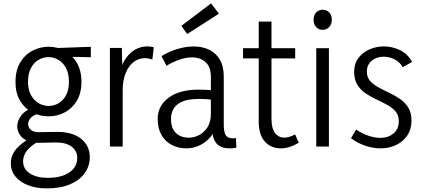

<svg xmlns="http://www.w3.org/2000/svg" viewBox="-20 -848 2449 1111"><path d="M378.9 -374.1Q378.9 -422.5 361.9 -454.2Q345 -485.9 317.8 -501.7Q290.7 -517.6 260.2 -517.6Q230.7 -517.6 203.4 -501.9Q176 -486.2 159 -454.3Q142 -422.5 142 -373.8Q142 -328.6 159.4 -297.4Q176.7 -266.3 203.9 -250.6Q231 -234.9 261.5 -234.9Q291.7 -234.9 318.3 -250.2Q345 -265.6 361.9 -296.7Q378.9 -327.8 378.9 -374.1ZM451.3 -373.8Q451.3 -309.8 424.8 -265.3Q398.4 -220.7 354.8 -197.8Q311.2 -174.9 260.8 -174.9Q209.6 -174.9 166.2 -197.6Q122.9 -220.3 96.3 -264.7Q69.6 -309.1 69.6 -373.2Q69.6 -440 96.3 -485.4Q123 -530.8 167.1 -554.2Q211.2 -577.6 261.5 -577.6Q311.8 -577.6 355 -553.6Q398.2 -529.6 424.8 -484.4Q451.3 -439.1 451.3 -373.8ZM505.6 -577.3V-516.8L356.2 -519.8L260.8 -568.4ZM176.6 -60.4 205.8 -30.8Q161 -7.6 137.3 21.8Q113.6 51.2 113.6 85.5Q113.6 130.2 153.1 155.7Q192.5 181.1 256.9 181.1Q334.3 181.1 380.6 150.2Q426.9 119.2 426.9 65Q426.9 24 392.7 -0.6Q358.6 -25.2 299.1 -23.5L202.4 -21.5Q162.9 -20.5 135.5 -34.1Q108 -47.6 93.9 -69.8Q79.7 -91.9 79.7 -117Q79.7 -150.6 104.9 -182.4Q130.2 -214.1 181.9 -227.3L199.6 -189Q170.8 -181.5 156.7 -164.3Q142.7 -147.1 142.7 -130.4Q142.7 -110.4 158.6 -96.7Q174.5 -82.9 201.9 -83.2L304.7 -84.8Q397.9 -86 448.8 -45.3Q499.6 -4.5 499.6 61.4Q499.6 113 470 154.2Q440.4 195.5 384.7 218.8Q329 242.1 251 242.1Q190.3 242.1 143.3 224.2Q96.4 206.4 69.4 173.6Q42.4 140.9 42.4 96.4Q42.4 49.2 77.3 10.1Q112.1 -29 176.6 -60.4Z M616 0V-570.7H685.2L688.4 -416H669.2Q685.9 -492 729.6 -535.8Q773.2 -579.5 833.4 -579.5Q842.6 -579.5 851.6 -578.4Q860.6 -577.4 869.8 -574.2L861.7 -503.7Q838.7 -511.4 818.5 -511.4Q780.3 -511.4 751.1 -487.5Q721.9 -463.6 705.9 -421.9Q689.9 -380.3 689.9 -325.7V0Z M1206.9 -114.7 1228.8 -110.4Q1214 -69.7 1186.5 -42.9Q1159 -16 1125.7 -2.8Q1092.4 10.5 1059.3 10.5Q1011.4 10.5 973.6 -9.4Q935.7 -29.3 914.1 -67.5Q892.5 -105.7 892.5 -160.6Q892.5 -235.3 955.4 -282.3Q1018.3 -329.3 1129.4 -329.3Q1155.9 -329.3 1181.2 -327.8Q1206.5 -326.3 1229.5 -321.3V-267.8Q1204.5 -271.8 1182 -273.6Q1159.5 -275.5 1130.5 -275.5Q1070 -275.5 1034.8 -260.2Q999.7 -245 984.6 -219Q969.5 -193 969.5 -160.6Q969.5 -106.6 997.3 -79Q1025.1 -51.3 1074.6 -51.3Q1102.1 -51.3 1131.1 -65.8Q1160.2 -80.4 1180.2 -111Q1200.2 -141.6 1200.2 -190.6V-401.5Q1200.2 -460.9 1169.6 -488.4Q1139.1 -516 1091 -516Q1057.4 -516 1019.2 -503.1Q981.1 -490.3 943.4 -467.4L914.5 -523Q957.8 -550.6 1007.7 -564.9Q1057.6 -579.2 1101.5 -579.2Q1150.7 -579.2 1190 -560.3Q1229.4 -541.4 1252.1 -502.9Q1274.8 -464.4 1274.8 -405V-126.5Q1274.8 -86.3 1285.6 -66.9Q1296.4 -47.6 1327.7 -47.6Q1332.2 -47.6 1336.3 -48Q1340.4 -48.3 1345.2 -49.3L1347.7 6.8Q1338.2 8.7 1328.2 9.6Q1318.2 10.5 1309.2 10.5Q1255.2 10.5 1231.1 -20Q1206.9 -50.5 1206.9 -114.7ZM1063 -651 1029.8 -698.7 1201.4 -828.4 1246.8 -768.9Z M1605.6 10.5Q1547.9 10.5 1512.5 -28.8Q1477.1 -68.1 1477.1 -145.4V-723H1551V-158.8Q1551 -105.6 1571.3 -78.6Q1591.6 -51.6 1625.5 -51.6Q1640 -51.6 1655.1 -56.4Q1670.2 -61.2 1687.7 -70.2L1709 -22.2Q1680.8 -5.6 1655.1 2.5Q1629.5 10.5 1605.6 10.5ZM1386.4 -510V-569H1688.1V-510Z M1810 0V-569H1883.2V0ZM1846.6 -675.3Q1824.3 -675.3 1809.4 -691.3Q1794.5 -707.3 1794.5 -734.3Q1794.5 -760.2 1809.5 -776Q1824.6 -791.7 1846.9 -791.7Q1869.9 -791.7 1885 -776Q1900 -760.2 1900 -734.3Q1900 -707.6 1884.8 -691.5Q1869.6 -675.3 1846.6 -675.3Z M2183.8 10.5Q2139.9 10.5 2094.9 -4.3Q2049.8 -19.2 2011.2 -48.1L2040.7 -98.4Q2074.4 -75.1 2112 -62.6Q2149.6 -50.2 2183 -50.2Q2225.8 -50.2 2256.7 -75.5Q2287.6 -100.8 2287.6 -147.2Q2287.6 -181.3 2269 -203.1Q2250.4 -225 2220.7 -241.1Q2191.1 -257.2 2158.4 -272.5Q2125.8 -287.8 2096.1 -307.5Q2066.4 -327.3 2047.9 -357.2Q2029.3 -387 2029.3 -432.4Q2029.3 -479.6 2054.1 -512.5Q2078.9 -545.3 2118.4 -562.4Q2157.8 -579.5 2200.9 -579.5Q2249 -579.5 2294.5 -557.9Q2340 -536.3 2364.3 -489.6L2310.2 -459.1Q2292.8 -490.6 2262.1 -505.3Q2231.3 -519.9 2200.1 -519.9Q2175.5 -519.9 2153.1 -510.2Q2130.6 -500.4 2116.7 -481.2Q2102.8 -462 2102.8 -433Q2102.8 -400.9 2121.4 -379.8Q2140 -358.6 2169.7 -342.7Q2199.3 -326.7 2232 -311.3Q2264.6 -295.8 2294.3 -275.6Q2324 -255.4 2342.5 -225.6Q2361.1 -195.8 2361.1 -150.6Q2361.1 -98.9 2335.8 -62.8Q2310.5 -26.7 2270.3 -8.1Q2230 10.5 2183.8 10.5Z"/></svg>

Font: Yaldevi ExtraLight
Style: Regular
Weight: 200
Designer: Sol Matas, Rajitha Manaperi, Kosala Senevirathne
Foundry: Mooniak
Version: Version 1.100